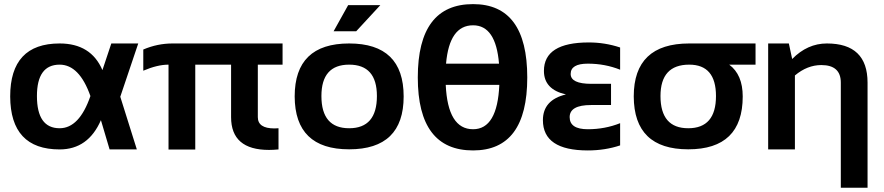

<svg xmlns="http://www.w3.org/2000/svg" viewBox="-20 -723 4279 929"><path d="M29.3 -256.3Q29.3 -512.7 268.6 -512.7Q420.4 -512.7 475.6 -383.8L518.6 -512.7H648.9L562 -254.9L642.1 0H510.3L468.3 -141.6Q406.7 0 268.6 0Q30.3 0 29.3 -256.3ZM268.6 -102.5Q363.8 -102.5 417.5 -258.3Q363.8 -410.2 268.6 -410.2Q158.7 -410.2 158.7 -258.3Q158.7 -102.5 268.6 -102.5Z M673.3 -483.4Q741.7 -512.7 814.9 -512.7H1347.2V-410.2H1227.5V-156.2Q1227.5 -101.6 1307.6 -101.6Q1316.9 -101.6 1327.6 -102.5V0Q1303.2 2.4 1281.7 2.4Q1098.1 2.4 1098.1 -156.2V-410.2H924.8V0.5H795.4V-410.2Q741.7 -410.2 673.3 -380.9Z M1669.4 -102.5Q1803.7 -102.5 1803.7 -258.3Q1803.7 -410.2 1669.4 -410.2Q1535.2 -410.2 1535.2 -258.3Q1535.2 -102.5 1669.4 -102.5ZM1405.8 -256.3Q1405.8 -512.7 1669.4 -512.7Q1933.1 -512.7 1933.1 -256.3Q1933.1 -0.5 1669.4 -0.5Q1406.7 -0.5 1405.8 -256.3ZM1664.6 -698.2H1820.3L1703.6 -571.8H1594.2Z M2136.7 -312.5Q2146.5 -97.7 2269 -97.7Q2386.7 -97.7 2396 -312.5ZM2394.5 -415Q2379.4 -600.6 2269 -600.6Q2154.3 -600.6 2138.2 -415ZM2001.5 -348.1Q2001.5 -703.1 2269 -703.1Q2531.2 -703.1 2531.2 -348.1Q2531.2 4.9 2269 4.9Q2001.5 4.9 2001.5 -348.1Z M2980.5 -385.7Q2907.2 -415 2824.2 -415Q2741.2 -415 2741.2 -365.2Q2741.2 -317.4 2841.3 -317.4H2936.5V-214.8H2839.8Q2736.3 -214.8 2736.3 -156.2Q2736.3 -97.7 2824.2 -97.7Q2907.2 -97.7 2980.5 -127V-19.5Q2907.2 4.9 2824.2 4.9Q2606.9 4.9 2606.9 -141.6Q2606.9 -239.3 2718.3 -266.1Q2611.8 -290 2611.8 -379.9Q2611.8 -517.6 2829.1 -517.6Q2907.2 -517.6 2980.5 -493.2Z M3310.1 -102.5Q3444.3 -102.5 3444.3 -258.3Q3444.3 -410.2 3314.9 -410.2Q3175.8 -410.2 3175.8 -258.3Q3175.8 -102.5 3310.1 -102.5ZM3046.4 -256.3Q3046.4 -512.7 3314.9 -512.7H3635.7V-410.2H3508.3Q3573.7 -361.8 3573.7 -256.3Q3573.7 -0.5 3310.1 -0.5Q3047.4 -0.5 3046.4 -256.3Z M3696.8 0V-512.7H3796.9L3813 -437.5Q3886.7 -512.7 3981 -512.7Q4177.7 -512.7 4177.7 -323.2V185.5H4048.3V-323.2Q4048.3 -408.2 3954.1 -408.2Q3886.2 -408.2 3826.2 -357.9V0Z"/></svg>

Font: SansationBold
Style: Bold
Weight: 700
Designer: Bernd Montag
Version: Version 1.301